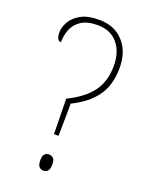

<svg xmlns="http://www.w3.org/2000/svg" viewBox="-138 -795 669 870"><g transform="rotate(20 196.0 -359.5)"><path d="M168 -337Q246 -375 283 -425Q320 -475 320 -551Q320 -617 285.5 -658Q251 -699 189 -699Q139 -699 110 -680Q81 -661 69.5 -631Q58 -601 58 -569Q36 -569 36 -611Q36 -632 50 -658.5Q64 -685 97 -704.5Q130 -724 187 -724Q261 -724 304.5 -676.5Q348 -629 348 -551Q348 -468 309.5 -414Q271 -360 195 -323L193 -167H171ZM181 5Q170 5 161.5 -3.5Q153 -12 153 -35Q153 -57 161.5 -65Q170 -73 181 -73Q194 -73 202.5 -65Q211 -57 211 -35Q211 -12 202.5 -3.5Q194 5 181 5Z"/></g></svg>

Font: Noto Serif Hebrew SemiCondensed Thin
Style: Regular
Weight: 100
Width: 4
Designer: Monotype Design Team
Foundry: Monotype Imaging Inc.
Version: Version 2.004; ttfautohint (v1.8.4.7-5d5b)